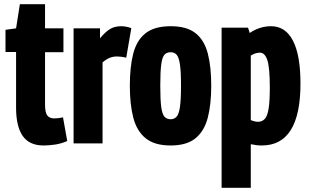

<svg xmlns="http://www.w3.org/2000/svg" viewBox="-20 -678 1459 908"><path d="M186 10Q119 10 87.5 -35Q56 -80 56 -169V-432H6V-537L56 -544L74 -658H193V-544H280V-431H193V-184Q193 -145 204 -131.5Q215 -118 236 -118Q255 -118 278 -123L298 -11Q268 2 238.5 6Q209 10 186 10Z M453 -544V-497Q478 -527 500 -540.5Q522 -554 553 -554Q563 -554 575 -552Q587 -550 601 -545L577 -405Q566 -408 554 -409.5Q542 -411 533 -411Q516 -411 500 -405Q484 -399 465 -383V0H328V-544Z M594 -273Q594 -361 610 -424Q626 -487 668 -520.5Q710 -554 787 -554Q864 -554 905.5 -520.5Q947 -487 963 -424Q979 -361 979 -273Q979 -184 962.5 -121Q946 -58 904.5 -24Q863 10 787 10Q711 10 669 -24Q627 -58 610.5 -121Q594 -184 594 -273ZM738 -273Q738 -206 742.5 -172Q747 -138 758 -126Q769 -114 787 -114Q804 -114 815 -126Q826 -138 831 -172Q836 -206 836 -273Q836 -339 831 -373Q826 -407 815.5 -419Q805 -431 787 -431Q768 -431 757.5 -419Q747 -407 742.5 -373Q738 -339 738 -273Z M1028 210V-547H1153L1161 -522Q1208 -554 1262 -554Q1330 -554 1365.5 -485.5Q1401 -417 1401 -283Q1401 10 1218 10Q1194 10 1166 4V210ZM1200 -102Q1220 -102 1232.5 -116Q1245 -130 1250.5 -165Q1256 -200 1256 -264Q1256 -357 1244.5 -393Q1233 -429 1209 -429Q1188 -429 1166 -415V-110Q1186 -102 1200 -102Z"/></svg>

Font: Georama Condensed
Style: Bold
Weight: 700
Width: 3
Designer: Jean-Baptiste Levee
Foundry: Production Type
Version: Version 1.000